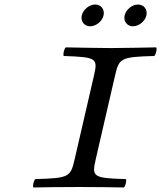

<svg xmlns="http://www.w3.org/2000/svg" viewBox="-20 -825 711 847"><path d="M402.2 -122 487.4 -491C505.1 -568 511.5 -574 660.4 -578C667.8 -584 673.8 -610 669.2 -616C620 -615 515 -613 468.5 -613C424.5 -613 320 -615 270.2 -616C262.8 -610 256.8 -584 261.4 -578C407.3 -573 412.1 -568 394.4 -491L309.2 -122C291.2 -44 285 -39 136.1 -35C128.7 -29 122.9 -4 127.5 2C176.8 1 250 0 328 0C405.6 0 476.8 1 526.5 2C533.9 -4 539.7 -29 535.1 -35C390 -39 384.4 -45 402.2 -122ZM529.8 -757C523.8 -731 540.7 -709 566.7 -709C592.7 -709 619.8 -731 625.8 -757C631.8 -783 614.8 -805 588.8 -805C562.8 -805 535.8 -783 529.8 -757ZM340.8 -757C334.8 -731 351.7 -709 377.7 -709C403.7 -709 430.8 -731 436.8 -757C442.8 -783 425.8 -805 399.8 -805C373.8 -805 346.8 -783 340.8 -757Z"/></svg>

Font: Linux Libertine Mono O
Style: Mono Oblique
Weight: 400
Italic angle: -13°
Designer: Philipp H. Poll
Foundry: Philipp H. Poll
Version: Version 5.1.7